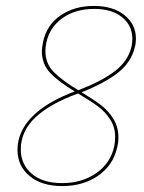

<svg xmlns="http://www.w3.org/2000/svg" viewBox="-20 -624 484 647"><path d="M438 -494Q438 -477 434 -464Q422 -414 377.5 -379Q333 -344 255 -313Q295 -289 320 -270Q345 -251 362 -223.5Q379 -196 379 -161Q379 -144 375 -128Q362 -68 311.5 -32.5Q261 3 190 3Q120 3 79.5 -31Q39 -65 39 -119Q39 -134 42 -149Q65 -253 232 -316Q178 -348 149.5 -378Q121 -408 121 -452Q121 -460 125 -482Q137 -540 184 -572Q231 -604 296 -604Q361 -604 399.5 -573Q438 -542 438 -494ZM426 -493Q426 -538 391.5 -566Q357 -594 297 -594Q234 -594 190.5 -563Q147 -532 136 -480Q133 -465 133 -452Q133 -410 161 -381.5Q189 -353 244 -320Q320 -349 365.5 -383Q411 -417 423 -466Q426 -480 426 -493ZM368 -162Q368 -196 351 -222Q334 -248 309.5 -266Q285 -284 243 -309Q149 -275 99.5 -228.5Q50 -182 50 -120Q50 -71 86.5 -39Q123 -7 189 -7Q257 -7 305 -41Q353 -75 365 -131Q368 -148 368 -162Z"/></svg>

Font: Ysabeau Hairline
Style: Italic
Weight: 100
Italic angle: -12°
Designer: Christian Thalmann (Catharsis Fonts)
Version: Version 0.003